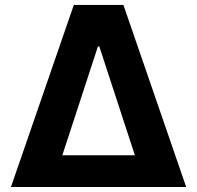

<svg xmlns="http://www.w3.org/2000/svg" viewBox="-20 -747 788 767"><path d="M23.8 0H723.7L473 -727.3H274.9ZM229 -126.8 371.1 -561.1H376.8L518.8 -126.8Z"/></svg>

Font: Margiela Sans
Style: Bold
Weight: 700
Designer: Stefan Endress, Andreas Faust
Version: Version 1.100;FEAKit 1.0